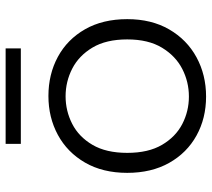

<svg xmlns="http://www.w3.org/2000/svg" viewBox="-55 -690 752 682"><g transform="rotate(-90 321.0 -349.0)"><path d="M319 7Q242 7 180.5 -27Q119 -61 83.5 -124Q48 -187 48 -273Q48 -360 84.5 -423Q121 -486 183 -519.5Q245 -553 321 -553Q398 -553 460 -519.5Q522 -486 558 -423Q594 -360 594 -273Q594 -187 557.5 -124Q521 -61 458.5 -27Q396 7 319 7ZM319 -54Q371 -54 417 -77.5Q463 -101 492.5 -149.5Q522 -198 522 -273Q522 -348 493 -396.5Q464 -445 418 -468.5Q372 -492 320 -492Q268 -492 222 -468.5Q176 -445 147.5 -396.5Q119 -348 119 -273Q119 -198 147.5 -149.5Q176 -101 221.5 -77.5Q267 -54 319 -54ZM151 -705H490V-651H151Z"/></g></svg>

Font: Parkinsans Light
Style: Regular
Weight: 300
Designer: Red Stone, Indian Type Foundry
Foundry: Indian Type Foundry
Version: Version 1.000